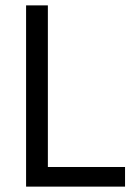

<svg xmlns="http://www.w3.org/2000/svg" viewBox="-20 -694 517 714"><path d="M445 0H77V-674H158V-73H445Z"/></svg>

Font: Hind Jalandhar
Style: Regular
Weight: 400
Designer: Namrata Goyal
Foundry: Indian Type Foundry
Version: Version 0.702;PS 1.0;hotconv 1.0.81;makeotf.lib2.5.63406